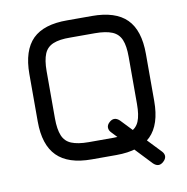

<svg xmlns="http://www.w3.org/2000/svg" viewBox="-84 -759 900 922"><g transform="rotate(-10 366.5 -298.0)"><path d="M470 -160C470 -160 470 -160 470 -160C452.5 -176.5 435.5 -176.5 419 -161C419 -161 419 -161 419 -161C411 -153.5 407 -145.5 407 -137C407 -128 410.5 -119.5 418 -112C418 -112 590 70 590 70C590 70 590 70 590 70C607 86 623.5 86.5 640 71C640 71 640 71 640 71C648.5 63.5 653 55 653.5 46C653.5 37.5 650 29.5 643 22C643 22 470 -160 470 -160ZM424 0C424 0 424 0 424 0C500.5 0 557 -18.5 593.5 -55C630 -91.5 648 -147.5 648 -224C648 -224 648 -454 648 -454C648 -454 648 -454 648 -454C648 -530.5 630 -587 593.5 -623.5C557 -660 500.5 -678 424 -678C424 -678 304 -678 304 -678C304 -678 304 -678 304 -678C228 -678.5 171.5 -661 135 -625C98.5 -588.5 80 -532 80 -455C80 -455 80 -224 80 -224C80 -224 80 -224 80 -224C80 -147.5 98.5 -91.5 135 -55C171.5 -18.5 227.5 0 304 0C304 0 424 0 424 0ZM304 -84C268.5 -84 240.5 -88.5 220 -97C199.5 -105.5 185.5 -119.5 177 -140C168.5 -160.5 164 -188.5 164 -224C164 -224 164 -455 164 -455C164 -455 164 -455 164 -455C164 -490.5 168.5 -518.5 177 -539C185.5 -559.5 200 -573.5 220.5 -582C241 -590.5 268.5 -594.5 304 -594C304 -594 424 -594 424 -594C424 -594 424 -594 424 -594C459.5 -594 487.5 -589.5 508 -581C528.5 -572.5 543 -558 551.5 -537.5C560 -517 564 -489.5 564 -454C564 -454 564 -224 564 -224C564 -224 564 -224 564 -224C564 -188.5 560 -160.5 551.5 -140C543 -119.5 528.5 -105.5 508 -97C487.5 -88.5 459.5 -84 424 -84C424 -84 304 -84 304 -84C304 -84 304 -84 304 -84Z"/></g></svg>

Font: Jura-Fortis-Bold
Style: Bold
Weight: 500
Designer: Daniel Johnson, Alexei Vanyashin, Mirko Velimirovic
Foundry: Daniel Johnson
Version: ""